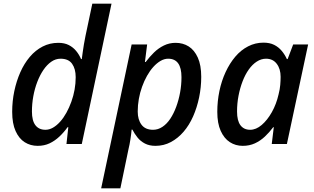

<svg xmlns="http://www.w3.org/2000/svg" viewBox="-20 -780 1699 1040"><path d="M184 10Q145 10 114 -9.5Q83 -29 64.5 -70Q46 -111 46 -174Q46 -232 57.5 -286.5Q69 -341 90 -388.5Q111 -436 141.5 -472Q172 -508 211 -528Q250 -548 296 -548Q329 -548 352.5 -536Q376 -524 392.5 -504Q409 -484 419 -460H423Q425 -477 428 -497Q431 -517 434.5 -539.5Q438 -562 443 -585L480 -760H584L423 0H340L350 -91H346Q326 -63 301.5 -40Q277 -17 248.5 -3.5Q220 10 184 10ZM226 -77Q247 -77 267 -88.5Q287 -100 305.5 -120.5Q324 -141 339.5 -169Q355 -197 366.5 -229Q378 -261 384 -294.5Q390 -328 390 -362Q390 -407 370.5 -434.5Q351 -462 308 -462Q281 -462 257.5 -445.5Q234 -429 215 -401Q196 -373 182 -336.5Q168 -300 160.5 -259Q153 -218 153 -176Q153 -126 172 -101.5Q191 -77 226 -77Z M528 240 693 -539H777L765 -444H769Q790 -472 814 -495.5Q838 -519 867.5 -533.5Q897 -548 931 -548Q971 -548 1002 -528.5Q1033 -509 1051.5 -468Q1070 -427 1070 -364Q1070 -307 1058.5 -252Q1047 -197 1026 -149.5Q1005 -102 974.5 -66.5Q944 -31 905.5 -10.5Q867 10 822 10Q789 10 765 -2.5Q741 -15 725 -35Q709 -55 697 -78H693Q691 -55 686.5 -25.5Q682 4 676 28L632 240ZM809 -77Q836 -77 860 -93Q884 -109 902.5 -137Q921 -165 934.5 -201.5Q948 -238 955.5 -279Q963 -320 963 -362Q963 -412 945 -437Q927 -462 891 -462Q870 -462 849.5 -450Q829 -438 810.5 -417.5Q792 -397 776.5 -369.5Q761 -342 749.5 -310Q738 -278 732 -244Q726 -210 726 -176Q726 -132 746.5 -104.5Q767 -77 809 -77Z M1295 10Q1256 10 1225 -10Q1194 -30 1175.5 -71Q1157 -112 1157 -174Q1157 -232 1168.5 -287Q1180 -342 1202 -389.5Q1224 -437 1254.5 -473Q1285 -509 1324 -529Q1363 -549 1407 -549Q1441 -549 1465 -537Q1489 -525 1506 -504.5Q1523 -484 1534 -460H1538L1568 -539H1649L1534 0H1452L1463 -91H1460Q1439 -63 1414.5 -40Q1390 -17 1360.5 -3.5Q1331 10 1295 10ZM1335 -77Q1367 -77 1397.5 -103Q1428 -129 1452.5 -172.5Q1477 -216 1489 -269Q1496 -296 1498 -320Q1500 -344 1500 -364Q1500 -407 1479 -434.5Q1458 -462 1421 -462Q1395 -462 1371 -446.5Q1347 -431 1327.5 -403.5Q1308 -376 1294 -339.5Q1280 -303 1272 -261.5Q1264 -220 1264 -176Q1264 -126 1282.5 -101.5Q1301 -77 1335 -77Z"/></svg>

Font: Noto Sans Display Medium
Style: Italic
Weight: 500
Italic angle: -12°
Designer: Monotype Design Team
Foundry: Monotype Imaging Inc.
Version: Version 2.003